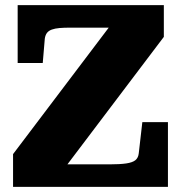

<svg xmlns="http://www.w3.org/2000/svg" viewBox="-20 -730 710 750"><path d="M253 -622Q230 -622 212.5 -620.5Q195 -619 182.5 -614.5Q170 -610 163.5 -601.5Q157 -593 155 -579L147 -484H49V-710H620V-586L198 -28L162 -88H409Q448 -88 472.5 -91.5Q497 -95 508.5 -104Q520 -113 522 -131L536 -253H636V0H31V-128L441 -670L471 -622Z"/></svg>

Font: Roboto Serif ExtraBold
Style: Regular
Weight: 800
Designer: Greg Gazdowicz
Foundry: Commercial Type
Version: Version 1.008